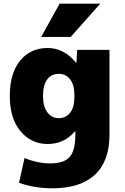

<svg xmlns="http://www.w3.org/2000/svg" viewBox="-20 -790 676 1040"><path d="M363 -590H203L303 -770H523ZM388 -80H387Q329 -10 238 -10Q149 -10 91 -79.5Q33 -149 33 -270Q33 -393 89 -461.5Q145 -530 238 -530Q327 -530 392 -450H394L398 -520H573V-60Q573 83 494 156.5Q415 230 263 230Q167 230 83 200L113 66Q183 95 253 95Q326 95 357 60.5Q388 26 388 -60ZM213 -270Q213 -213 236.5 -181.5Q260 -150 298 -150Q337 -150 360 -179.5Q383 -209 383 -265V-275Q383 -330 360 -360Q337 -390 298 -390Q258 -390 235.5 -359.5Q213 -329 213 -270Z"/></svg>

Font: M PLUS 1p Black
Style: Regular
Weight: 900
Version: Version 1.061